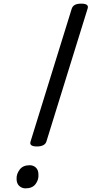

<svg xmlns="http://www.w3.org/2000/svg" viewBox="-20 -1020 503 1054"><path d="M183 -216Q138 -216 148 -244L374 -973Q379 -987 391.5 -993.5Q404 -1000 426 -1000Q470 -1000 461 -973L235 -244Q231 -230 217.5 -223Q204 -216 183 -216ZM120 14Q100 14 85.5 0.5Q71 -13 71 -38Q70 -65 88 -89Q106 -113 143 -113Q163 -113 177 -100Q191 -87 191 -61Q193 -34 175.5 -10Q158 14 120 14Z"/></svg>

Font: Playwrite CZ
Style: Regular
Weight: 400
Designer: Veronika Burian, José Scaglione
Foundry: TypeTogether
Version: Version 1.002